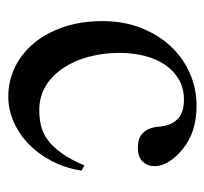

<svg xmlns="http://www.w3.org/2000/svg" viewBox="-36 -464 515 484"><g transform="rotate(90 222.0 -222.5)"><path d="M410.6 -169.9Q404.3 -129.4 386.7 -95.5Q369.1 -61.5 344 -37.1Q318.8 -12.7 287.8 1Q256.8 14.6 224.1 14.6Q184.6 14.6 149.9 -2.2Q115.2 -19 89.4 -50Q63.5 -81.1 48.6 -125Q33.7 -168.9 33.7 -223.1Q33.7 -276.4 50.8 -319.8Q67.9 -363.3 96.9 -394.5Q126 -425.8 164.8 -442.9Q203.6 -460 247.1 -460Q314 -460 356 -425.3Q377 -408.2 388.2 -390.1Q399.4 -372.1 399.4 -353.5Q399.4 -336.4 387.9 -324.2Q376.5 -312 353.5 -312Q346.2 -312 337.4 -313.5Q328.6 -314.9 320.6 -320.6Q312.5 -326.2 306.6 -337.6Q300.8 -349.1 299.3 -369.1Q296.9 -395.5 281 -411.9Q265.1 -428.2 231.4 -428.2Q203.6 -428.2 181.6 -415.8Q159.7 -403.3 144.5 -381.6Q129.4 -359.9 121.6 -330.1Q113.8 -300.3 113.8 -265.6Q113.8 -226.1 123.3 -189.5Q132.8 -152.8 151.4 -124.8Q169.9 -96.7 196.8 -80.1Q223.6 -63.5 258.8 -63.5Q279.3 -63.5 298.1 -68.1Q316.9 -72.8 334 -85.4Q351.1 -98.1 366.9 -120.4Q382.8 -142.6 397.5 -177.2Z"/></g></svg>

Font: Doulos SIL Compact
Style: Regular
Weight: 400
Designer: Walt Agee, Victor Gaultney, Peter Martin, Debbi Hosken
Foundry: SIL International
Version: Version 4.110; 2011; Maintenance release ; LnSpcTght